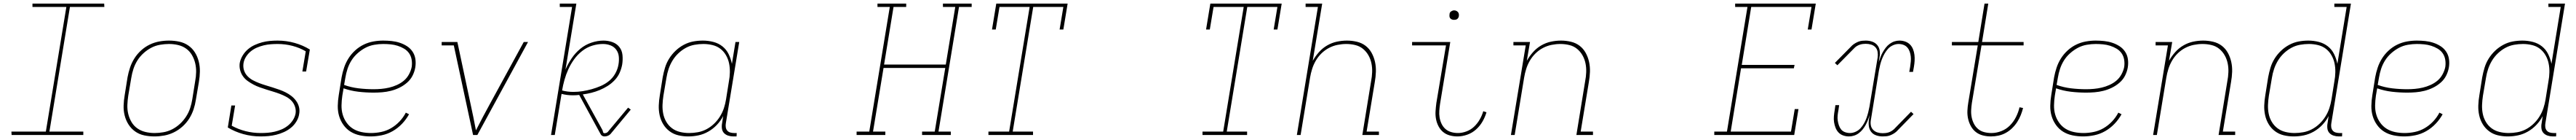

<svg xmlns="http://www.w3.org/2000/svg" viewBox="-20 -755 14440 783"><path d="M447 0H45L44 -19H237L352 -716H162V-735H564L565 -716H372L257 -19H447Z M846 8Q816 8 788 2Q760 -4 738 -19.5Q716 -35 701 -58Q686 -81 679 -108.5Q672 -136 673 -165Q674 -194 679 -223L695 -323Q700 -350 709 -377Q718 -404 733.5 -428.5Q749 -453 771 -473Q793 -493 819 -505.5Q845 -518 872.5 -523Q900 -528 927 -528Q957 -528 985 -522Q1013 -516 1035.5 -500.5Q1058 -485 1072.5 -462Q1087 -439 1094 -411.5Q1101 -384 1100.5 -355Q1100 -326 1095 -297L1078 -197Q1074 -170 1065 -143Q1056 -116 1040.5 -91.5Q1025 -67 1002.5 -47Q980 -27 954 -14.5Q928 -2 900.5 3Q873 8 846 8ZM847 -11Q871 -11 896.5 -15.5Q922 -20 945.5 -32Q969 -44 989 -62.5Q1009 -81 1023.5 -103.5Q1038 -126 1046 -150.5Q1054 -175 1058 -200L1074 -300Q1079 -326 1079.5 -352Q1080 -378 1074 -402.5Q1068 -427 1055.5 -448Q1043 -469 1023.5 -483Q1004 -497 979 -503Q954 -509 927 -509Q903 -509 877 -504.5Q851 -500 828 -488Q805 -476 784.5 -457.5Q764 -439 750 -416.5Q736 -394 728 -369.5Q720 -345 716 -320L699 -220Q695 -194 694 -168Q693 -142 699 -117.5Q705 -93 717.5 -72Q730 -51 750 -37Q770 -23 795 -17Q820 -11 847 -11Z M1441 8Q1391 8 1344 -5Q1297 -18 1257 -42L1277 -165H1298L1279 -52Q1315 -32 1356.5 -21.5Q1398 -11 1442 -11Q1461 -11 1480.5 -12.5Q1500 -14 1519.5 -18.5Q1539 -23 1558 -31Q1577 -39 1593.5 -52Q1610 -65 1621.5 -82.5Q1633 -100 1637 -120Q1640 -140 1633.5 -159Q1627 -178 1614 -191.5Q1601 -205 1584 -214Q1567 -223 1548.5 -230Q1530 -237 1511.5 -242.5Q1493 -248 1474 -254Q1455 -260 1436.5 -266.5Q1418 -273 1401 -282Q1384 -291 1368.5 -302Q1353 -313 1342 -328.5Q1331 -344 1326 -363.5Q1321 -383 1324 -403Q1328 -424 1340 -444Q1352 -464 1369.5 -479Q1387 -494 1408 -503.5Q1429 -513 1450 -518.5Q1471 -524 1492.5 -526Q1514 -528 1536 -528Q1585 -528 1631.5 -515Q1678 -502 1717 -478L1696 -355H1675L1694 -468Q1660 -488 1619.5 -498.5Q1579 -509 1536 -509Q1517 -509 1497.5 -507.5Q1478 -506 1459 -501.5Q1440 -497 1421 -489Q1402 -481 1386 -468Q1370 -455 1359 -437.5Q1348 -420 1345 -401Q1342 -380 1348 -361.5Q1354 -343 1367.5 -329Q1381 -315 1398 -306Q1415 -297 1433.5 -290Q1452 -283 1470.5 -277.5Q1489 -272 1508 -266Q1527 -260 1545.5 -253.5Q1564 -247 1581 -238.5Q1598 -230 1613 -218.5Q1628 -207 1639.5 -191.5Q1651 -176 1656 -157Q1661 -138 1657 -117Q1654 -96 1641.5 -75.5Q1629 -55 1611 -40.5Q1593 -26 1572 -16.5Q1551 -7 1529 -1.5Q1507 4 1485 6Q1463 8 1441 8Z M2057 8Q2027 8 1998 2Q1969 -4 1945.5 -18.5Q1922 -33 1905.5 -56Q1889 -79 1881 -106Q1873 -133 1873.5 -163Q1874 -193 1879 -223L1895 -323Q1900 -350 1909 -377Q1918 -404 1933.5 -428.5Q1949 -453 1971 -473Q1993 -493 2019 -505.5Q2045 -518 2073 -523Q2101 -528 2128 -528Q2152 -528 2175.5 -525.5Q2199 -523 2220.5 -516Q2242 -509 2261 -497Q2280 -485 2292.5 -466.5Q2305 -448 2308.5 -425Q2312 -402 2308 -378Q2304 -354 2292.5 -331.5Q2281 -309 2261 -292Q2241 -275 2218 -264Q2195 -253 2171 -247Q2147 -241 2122.5 -239Q2098 -237 2075 -237Q2031 -237 1988.5 -242Q1946 -247 1906 -261L1899 -220Q1895 -193 1894.5 -166Q1894 -139 1901 -114.5Q1908 -90 1923 -69Q1938 -48 1959 -35Q1980 -22 2006 -16.5Q2032 -11 2060 -11Q2088 -11 2117 -17Q2146 -23 2172 -38Q2198 -53 2219.5 -75.5Q2241 -98 2255 -125L2273 -116Q2257 -87 2233.5 -62.5Q2210 -38 2181 -21.5Q2152 -5 2120 1.5Q2088 8 2057 8ZM2075 -256Q2096 -256 2118 -258Q2140 -260 2161.5 -265Q2183 -270 2204.5 -279.5Q2226 -289 2243.5 -303.5Q2261 -318 2272.5 -339Q2284 -360 2288 -381Q2291 -402 2287.5 -422Q2284 -442 2273 -457.5Q2262 -473 2245 -483Q2228 -493 2209 -499Q2190 -505 2169.5 -507Q2149 -509 2128 -509Q2104 -509 2078 -504.5Q2052 -500 2029 -488Q2006 -476 1985 -457.5Q1964 -439 1950 -416.5Q1936 -394 1928 -369.5Q1920 -345 1916 -320L1909 -280Q1948 -266 1990 -261Q2032 -256 2075 -256Z M2632 0 2524 -501H2456V-520H2544L2618 -173Q2626 -137 2633.5 -100Q2641 -63 2648 -26Q2667 -63 2686.5 -100Q2706 -137 2726 -173L2916 -520H2940L2656 0Z M3369 8Q3363 8 3357.5 5.5Q3352 3 3349 -1.5Q3346 -6 3343.5 -11Q3341 -16 3338 -21L3227 -224Q3218 -223 3209.5 -222.5Q3201 -222 3192 -222Q3175 -222 3159 -224Q3143 -226 3128 -230L3090 0H3069L3187 -716H3118V-735H3211L3150 -366Q3164 -398 3184.5 -428.5Q3205 -459 3233 -482Q3261 -505 3295.5 -516.5Q3330 -528 3363 -528Q3389 -528 3413 -519.5Q3437 -511 3452 -492Q3467 -473 3469.5 -447Q3472 -421 3468 -395Q3464 -372 3454 -349Q3444 -326 3426 -307Q3408 -288 3386.5 -274.5Q3365 -261 3342 -251.5Q3319 -242 3295 -236Q3271 -230 3247 -227L3356 -30Q3359 -24 3360.5 -17Q3362 -10 3369 -10Q3373 -10 3378 -11.5Q3383 -13 3387 -17L3501 -153L3516 -142L3402 -5Q3395 2 3386 5Q3377 8 3369 8ZM3194 -241Q3220 -241 3245.5 -245Q3271 -249 3296.5 -256Q3322 -263 3347.5 -274Q3373 -285 3394.5 -302.5Q3416 -320 3429.5 -344.5Q3443 -369 3447 -394Q3451 -416 3449 -438Q3447 -460 3434.5 -477Q3422 -494 3402 -501.5Q3382 -509 3360 -509Q3330 -509 3299.5 -499.5Q3269 -490 3243 -469.5Q3217 -449 3198 -422.5Q3179 -396 3166 -367.5Q3153 -339 3144.5 -309Q3136 -279 3131 -249Q3146 -245 3162 -243Q3178 -241 3194 -241Z M3838 8Q3809 8 3782 1.5Q3755 -5 3733.5 -21Q3712 -37 3698 -60Q3684 -83 3678 -110Q3672 -137 3673 -165.5Q3674 -194 3679 -223L3695 -323Q3700 -350 3708 -376.5Q3716 -403 3731 -427Q3746 -451 3767 -471Q3788 -491 3813.5 -504.5Q3839 -518 3866 -523Q3893 -528 3920 -528Q3950 -528 3979 -520.5Q4008 -513 4030 -495.5Q4052 -478 4064.5 -452.5Q4077 -427 4083 -398L4103 -520H4124L4049 -66Q4047 -55 4048.5 -44Q4050 -33 4056.5 -25Q4063 -17 4073.5 -14Q4084 -11 4095 -11H4110L4109 8H4091Q4076 8 4062 3.5Q4048 -1 4038.5 -11Q4029 -21 4027 -36Q4025 -51 4028 -66L4034 -106Q4020 -79 3998.5 -56.5Q3977 -34 3950.5 -19Q3924 -4 3895.5 2Q3867 8 3838 8ZM3843 -11Q3867 -11 3892 -15.5Q3917 -20 3940 -32Q3963 -44 3982.5 -62.5Q4002 -81 4016 -103.5Q4030 -126 4038 -150Q4046 -174 4050 -199L4066 -299Q4071 -325 4071.5 -351Q4072 -377 4067 -401Q4062 -425 4049.5 -446.5Q4037 -468 4018 -482.5Q3999 -497 3974 -503Q3949 -509 3923 -509Q3899 -509 3873.5 -504.5Q3848 -500 3825 -487.5Q3802 -475 3782.5 -456.5Q3763 -438 3749.5 -415.5Q3736 -393 3728 -369Q3720 -345 3716 -320L3699 -220Q3695 -194 3694 -168.5Q3693 -143 3698 -118.5Q3703 -94 3715.5 -73Q3728 -52 3747.5 -37.5Q3767 -23 3792 -17Q3817 -11 3843 -11Z M4943 0H4782V-19H4853L4968 -716H4899V-735H5060V-716H4989L4936 -394H5282L5335 -716H5266V-735H5427V-716H5356L5241 -19H5310V0H5149V-19H5220L5279 -375H4933L4874 -19H4943Z M5771 0H5521V-19H5637L5752 -716H5583L5562 -590H5541L5565 -735H5965L5941 -590H5920L5941 -716H5772L5657 -19H5771Z M6971 0H6721V-19H6837L6952 -716H6783L6762 -590H6741L6765 -735H7165L7141 -590H7120L7141 -716H6972L6857 -19H6971Z M7250 0 7368 -716H7299V-735H7392L7339 -415Q7354 -441 7374 -463.5Q7394 -486 7420 -501Q7446 -516 7474.5 -522Q7503 -528 7531 -528Q7559 -528 7586.5 -521.5Q7614 -515 7635 -499Q7656 -483 7669 -459.5Q7682 -436 7688 -409Q7694 -382 7693 -353.5Q7692 -325 7687 -297L7641 -19H7710V0H7617L7666 -300Q7671 -325 7672 -351Q7673 -377 7668 -401Q7663 -425 7651 -446Q7639 -467 7620.5 -482Q7602 -497 7577.5 -503Q7553 -509 7527 -509Q7503 -509 7478 -504Q7453 -499 7430 -487Q7407 -475 7388 -456.5Q7369 -438 7356 -415.5Q7343 -393 7335.5 -369Q7328 -345 7324 -321L7271 0Z M8150 8Q8127 8 8106 2Q8085 -4 8069.5 -17Q8054 -30 8044 -49Q8034 -68 8030 -89.5Q8026 -111 8027.5 -133.5Q8029 -156 8032 -179L8086 -501H7896V-520H8110L8053 -176Q8050 -156 8048.5 -136.5Q8047 -117 8050 -98.5Q8053 -80 8061 -63Q8069 -46 8082.5 -34Q8096 -22 8114.5 -16.5Q8133 -11 8153 -11Q8176 -11 8200.5 -20Q8225 -29 8243.5 -46.5Q8262 -64 8275 -86.5Q8288 -109 8295 -133L8313 -127Q8305 -100 8290.5 -75Q8276 -50 8254 -30.5Q8232 -11 8204.5 -1.5Q8177 8 8150 8ZM8131 -644Q8125 -644 8119.5 -646Q8114 -648 8110 -652.5Q8106 -657 8105.5 -663.5Q8105 -670 8106 -676Q8106 -681 8108.5 -685Q8111 -689 8115 -691.5Q8119 -694 8123 -695.5Q8127 -697 8132 -697Q8138 -697 8143.5 -694.5Q8149 -692 8153 -687.5Q8157 -683 8158 -676.5Q8159 -670 8158 -664Q8157 -659 8154.5 -655Q8152 -651 8148.5 -648.5Q8145 -646 8140.5 -645Q8136 -644 8131 -644Z M8450 0 8533 -501H8464V-520H8557L8539 -415Q8554 -441 8574 -463.5Q8594 -486 8620 -501Q8646 -516 8674.5 -522Q8703 -528 8731 -528Q8759 -528 8786.5 -521.5Q8814 -515 8835 -499Q8856 -483 8869 -459.5Q8882 -436 8888 -409Q8894 -382 8893 -353.5Q8892 -325 8887 -297L8841 -19H8910V0H8817L8866 -300Q8871 -325 8872 -351Q8873 -377 8868 -401Q8863 -425 8851 -446Q8839 -467 8820.5 -482Q8802 -497 8777.5 -503Q8753 -509 8727 -509Q8703 -509 8678 -504Q8653 -499 8630 -487Q8607 -475 8588 -456.5Q8569 -438 8556 -415.5Q8543 -393 8535.5 -369Q8528 -345 8524 -321L8471 0Z M9590 0V-19H9661L9776 -716H9707V-735H10159L10135 -590H10114L10135 -716H9797L9744 -392H10040L10036 -373H9740L9682 -19H10020L10041 -145H10062L10038 0Z M10345 8Q10328 8 10312.5 2.5Q10297 -3 10286.5 -14Q10276 -25 10270 -40Q10264 -55 10261.5 -71.5Q10259 -88 10260.5 -105Q10262 -122 10265 -139L10269 -167H10290L10286 -139Q10283 -124 10281.5 -109.5Q10280 -95 10282 -81Q10284 -67 10288.5 -54Q10293 -41 10301 -31Q10309 -21 10322.5 -16Q10336 -11 10351 -11Q10366 -11 10382 -18Q10398 -25 10409.5 -37.5Q10421 -50 10429.5 -65Q10438 -80 10443.5 -95.5Q10449 -111 10453 -127Q10457 -143 10460 -159L10506 -435Q10508 -450 10505.5 -465Q10503 -480 10493.5 -490.5Q10484 -501 10469.5 -505.5Q10455 -510 10439 -510Q10431 -510 10423 -509Q10415 -508 10407 -505.5Q10399 -503 10391 -498.5Q10383 -494 10377 -488L10280 -390L10266 -403L10363 -501Q10371 -508 10380.5 -513.5Q10390 -519 10399.5 -522.5Q10409 -526 10419 -527Q10429 -528 10439 -528Q10458 -528 10475.5 -522Q10493 -516 10504 -502.5Q10515 -489 10517.5 -470.5Q10520 -452 10516 -433L10512 -408Q10517 -422 10522 -436Q10527 -450 10534.5 -463Q10542 -476 10551 -488Q10560 -500 10573 -509.5Q10586 -519 10600 -523.5Q10614 -528 10628 -528Q10645 -528 10660.5 -522.5Q10676 -517 10687 -506Q10698 -495 10704 -480Q10710 -465 10712 -448.5Q10714 -432 10713 -415Q10712 -398 10709 -381L10704 -353H10683L10688 -381Q10690 -396 10691.5 -410.5Q10693 -425 10691.5 -439Q10690 -453 10685.5 -466Q10681 -479 10672.5 -489Q10664 -499 10651 -504Q10638 -509 10623 -509Q10608 -509 10592 -502Q10576 -495 10564.5 -482.5Q10553 -470 10544.5 -455Q10536 -440 10530 -424.5Q10524 -409 10520 -393Q10516 -377 10513 -361L10468 -85Q10465 -70 10467.5 -55Q10470 -40 10480 -29.5Q10490 -19 10504 -14.5Q10518 -10 10534 -10Q10542 -10 10550.5 -11Q10559 -12 10567 -14.5Q10575 -17 10582.5 -21.5Q10590 -26 10597 -32L10693 -130L10707 -117L10611 -19Q10603 -12 10593.5 -6.5Q10584 -1 10574.5 2.5Q10565 6 10554.5 7Q10544 8 10534 8Q10515 8 10497.5 2Q10480 -4 10469.5 -17.5Q10459 -31 10456.5 -49.5Q10454 -68 10457 -87L10461 -112Q10457 -98 10451.5 -84Q10446 -70 10439 -57Q10432 -44 10422.5 -32Q10413 -20 10400.5 -10.5Q10388 -1 10373.5 3.5Q10359 8 10345 8Z M11141 8Q11118 8 11096 2.5Q11074 -3 11057 -16Q11040 -29 11029 -48.5Q11018 -68 11013 -90Q11008 -112 11009 -135.5Q11010 -159 11014 -182L11067 -501H10922V-520H11070L11105 -735H11126L11091 -520H11324V-501H11088L11034 -179Q11031 -159 11030 -138.5Q11029 -118 11033 -98.5Q11037 -79 11046 -62Q11055 -45 11069.5 -33Q11084 -21 11103.5 -16Q11123 -11 11144 -11Q11171 -11 11198.5 -21.5Q11226 -32 11247 -53Q11268 -74 11281.5 -101Q11295 -128 11301 -155L11321 -151Q11316 -131 11308 -111Q11300 -91 11288 -72.5Q11276 -54 11259.5 -38Q11243 -22 11223.5 -11.5Q11204 -1 11183 3.5Q11162 8 11141 8Z M11657 8Q11627 8 11598 2Q11569 -4 11545.5 -18.5Q11522 -33 11505.5 -56Q11489 -79 11481 -106Q11473 -133 11473.5 -163Q11474 -193 11479 -223L11495 -323Q11500 -350 11509 -377Q11518 -404 11533.5 -428.5Q11549 -453 11571 -473Q11593 -493 11619 -505.5Q11645 -518 11673 -523Q11701 -528 11728 -528Q11752 -528 11775.5 -525.5Q11799 -523 11820.5 -516Q11842 -509 11861 -497Q11880 -485 11892.5 -466.5Q11905 -448 11908.5 -425Q11912 -402 11908 -378Q11904 -354 11892.5 -331.5Q11881 -309 11861 -292Q11841 -275 11818 -264Q11795 -253 11771 -247Q11747 -241 11722.5 -239Q11698 -237 11675 -237Q11631 -237 11588.5 -242Q11546 -247 11506 -261L11499 -220Q11495 -193 11494.5 -166Q11494 -139 11501 -114.5Q11508 -90 11523 -69Q11538 -48 11559 -35Q11580 -22 11606 -16.5Q11632 -11 11660 -11Q11688 -11 11717 -17Q11746 -23 11772 -38Q11798 -53 11819.5 -75.5Q11841 -98 11855 -125L11873 -116Q11857 -87 11833.5 -62.5Q11810 -38 11781 -21.5Q11752 -5 11720 1.5Q11688 8 11657 8ZM11675 -256Q11696 -256 11718 -258Q11740 -260 11761.5 -265Q11783 -270 11804.5 -279.5Q11826 -289 11843.5 -303.5Q11861 -318 11872.5 -339Q11884 -360 11888 -381Q11891 -402 11887.5 -422Q11884 -442 11873 -457.5Q11862 -473 11845 -483Q11828 -493 11809 -499Q11790 -505 11769.5 -507Q11749 -509 11728 -509Q11704 -509 11678 -504.5Q11652 -500 11629 -488Q11606 -476 11585 -457.5Q11564 -439 11550 -416.5Q11536 -394 11528 -369.5Q11520 -345 11516 -320L11509 -280Q11548 -266 11590 -261Q11632 -256 11675 -256Z M12050 0 12133 -501H12064V-520H12157L12139 -415Q12154 -441 12174 -463.5Q12194 -486 12220 -501Q12246 -516 12274.5 -522Q12303 -528 12331 -528Q12359 -528 12386.5 -521.5Q12414 -515 12435 -499Q12456 -483 12469 -459.5Q12482 -436 12488 -409Q12494 -382 12493 -353.5Q12492 -325 12487 -297L12441 -19H12510V0H12417L12466 -300Q12471 -325 12472 -351Q12473 -377 12468 -401Q12463 -425 12451 -446Q12439 -467 12420.5 -482Q12402 -497 12377.5 -503Q12353 -509 12327 -509Q12303 -509 12278 -504Q12253 -499 12230 -487Q12207 -475 12188 -456.5Q12169 -438 12156 -415.5Q12143 -393 12135.5 -369Q12128 -345 12124 -321L12071 0Z M12838 8Q12809 8 12782 1.5Q12755 -5 12733.5 -21Q12712 -37 12698 -60Q12684 -83 12678 -110Q12672 -137 12673 -165.5Q12674 -194 12679 -223L12695 -323Q12700 -350 12708 -376.5Q12716 -403 12731 -427Q12746 -451 12767 -471Q12788 -491 12813.5 -504.5Q12839 -518 12866 -523Q12893 -528 12920 -528Q12950 -528 12979 -520.5Q13008 -513 13030 -495.5Q13052 -478 13064.5 -452.5Q13077 -427 13083 -398L13135 -716H13066V-735H13159L13049 -66Q13047 -55 13048.5 -44Q13050 -33 13056.5 -25Q13063 -17 13073.5 -14Q13084 -11 13095 -11H13110L13109 8H13091Q13076 8 13062 3.5Q13048 -1 13038.5 -11Q13029 -21 13027 -36Q13025 -51 13028 -66L13034 -106Q13020 -79 12998.5 -56.5Q12977 -34 12950.5 -19Q12924 -4 12895.5 2Q12867 8 12838 8ZM12843 -11Q12867 -11 12892 -15.5Q12917 -20 12940 -32Q12963 -44 12982.5 -62.5Q13002 -81 13016 -103.5Q13030 -126 13038 -150Q13046 -174 13050 -199L13066 -299Q13071 -325 13071.5 -351Q13072 -377 13067 -401Q13062 -425 13049.5 -446.5Q13037 -468 13018 -482.5Q12999 -497 12974 -503Q12949 -509 12923 -509Q12899 -509 12873.5 -504.5Q12848 -500 12825 -487.5Q12802 -475 12782.5 -456.5Q12763 -438 12749.5 -415.5Q12736 -393 12728 -369Q12720 -345 12716 -320L12699 -220Q12695 -194 12694 -168.5Q12693 -143 12698 -118.5Q12703 -94 12715.5 -73Q12728 -52 12747.5 -37.5Q12767 -23 12792 -17Q12817 -11 12843 -11Z M13457 8Q13427 8 13398 2Q13369 -4 13345.5 -18.5Q13322 -33 13305.5 -56Q13289 -79 13281 -106Q13273 -133 13273.5 -163Q13274 -193 13279 -223L13295 -323Q13300 -350 13309 -377Q13318 -404 13333.5 -428.5Q13349 -453 13371 -473Q13393 -493 13419 -505.5Q13445 -518 13473 -523Q13501 -528 13528 -528Q13552 -528 13575.5 -525.5Q13599 -523 13620.5 -516Q13642 -509 13661 -497Q13680 -485 13692.5 -466.5Q13705 -448 13708.5 -425Q13712 -402 13708 -378Q13704 -354 13692.5 -331.5Q13681 -309 13661 -292Q13641 -275 13618 -264Q13595 -253 13571 -247Q13547 -241 13522.5 -239Q13498 -237 13475 -237Q13431 -237 13388.5 -242Q13346 -247 13306 -261L13299 -220Q13295 -193 13294.5 -166Q13294 -139 13301 -114.5Q13308 -90 13323 -69Q13338 -48 13359 -35Q13380 -22 13406 -16.5Q13432 -11 13460 -11Q13488 -11 13517 -17Q13546 -23 13572 -38Q13598 -53 13619.5 -75.5Q13641 -98 13655 -125L13673 -116Q13657 -87 13633.5 -62.5Q13610 -38 13581 -21.5Q13552 -5 13520 1.5Q13488 8 13457 8ZM13475 -256Q13496 -256 13518 -258Q13540 -260 13561.5 -265Q13583 -270 13604.5 -279.5Q13626 -289 13643.5 -303.5Q13661 -318 13672.5 -339Q13684 -360 13688 -381Q13691 -402 13687.5 -422Q13684 -442 13673 -457.5Q13662 -473 13645 -483Q13628 -493 13609 -499Q13590 -505 13569.5 -507Q13549 -509 13528 -509Q13504 -509 13478 -504.5Q13452 -500 13429 -488Q13406 -476 13385 -457.5Q13364 -439 13350 -416.5Q13336 -394 13328 -369.5Q13320 -345 13316 -320L13309 -280Q13348 -266 13390 -261Q13432 -256 13475 -256Z M14038 8Q14009 8 13982 1.5Q13955 -5 13933.5 -21Q13912 -37 13898 -60Q13884 -83 13878 -110Q13872 -137 13873 -165.5Q13874 -194 13879 -223L13895 -323Q13900 -350 13908 -376.5Q13916 -403 13931 -427Q13946 -451 13967 -471Q13988 -491 14013.5 -504.5Q14039 -518 14066 -523Q14093 -528 14120 -528Q14150 -528 14179 -520.5Q14208 -513 14230 -495.5Q14252 -478 14264.5 -452.5Q14277 -427 14283 -398L14335 -716H14266V-735H14359L14249 -66Q14247 -55 14248.5 -44Q14250 -33 14256.5 -25Q14263 -17 14273.5 -14Q14284 -11 14295 -11H14310L14309 8H14291Q14276 8 14262 3.5Q14248 -1 14238.5 -11Q14229 -21 14227 -36Q14225 -51 14228 -66L14234 -106Q14220 -79 14198.5 -56.5Q14177 -34 14150.5 -19Q14124 -4 14095.5 2Q14067 8 14038 8ZM14043 -11Q14067 -11 14092 -15.5Q14117 -20 14140 -32Q14163 -44 14182.5 -62.5Q14202 -81 14216 -103.5Q14230 -126 14238 -150Q14246 -174 14250 -199L14266 -299Q14271 -325 14271.5 -351Q14272 -377 14267 -401Q14262 -425 14249.5 -446.5Q14237 -468 14218 -482.5Q14199 -497 14174 -503Q14149 -509 14123 -509Q14099 -509 14073.5 -504.5Q14048 -500 14025 -487.5Q14002 -475 13982.5 -456.5Q13963 -438 13949.5 -415.5Q13936 -393 13928 -369Q13920 -345 13916 -320L13899 -220Q13895 -194 13894 -168.5Q13893 -143 13898 -118.5Q13903 -94 13915.5 -73Q13928 -52 13947.5 -37.5Q13967 -23 13992 -17Q14017 -11 14043 -11Z"/></svg>

Font: Iosevka HT Thin Extended
Style: Italic
Weight: 100
Width: 7
Italic angle: -9°
Monospace: yes
Designer: Belleve Invis
Foundry: Belleve Invis
Version: Version 32.3.0; ttfautohint (v1.8.4)